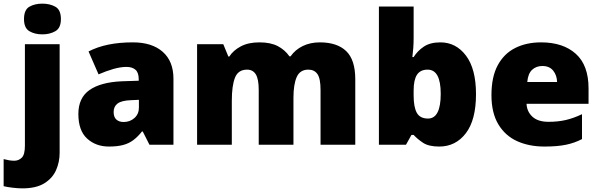

<svg xmlns="http://www.w3.org/2000/svg" viewBox="-71 -796 3299 1056"><path d="M61 -691Q61 -742 90.5 -759Q120 -776 162 -776Q203 -776 233.5 -759Q264 -742 264 -691Q264 -642 233.5 -624.5Q203 -607 162 -607Q120 -607 90.5 -624.5Q61 -642 61 -691ZM52 240Q29 240 -1 236.5Q-31 233 -51 228V79Q-35 83 -21.5 85.5Q-8 88 8 88Q31 88 48.5 71.5Q66 55 66 5V-553H257V45Q257 95 237.5 139.5Q218 184 173 212Q128 240 52 240Z M660 -563Q765 -563 824 -511Q883 -459 883 -363V0H751L714 -73H710Q687 -44 662.5 -25.5Q638 -7 606 1.5Q574 10 528 10Q456 10 408 -34Q360 -78 360 -169Q360 -258 421.5 -301Q483 -344 600 -349L692 -352V-360Q692 -397 674 -412.5Q656 -428 625 -428Q592 -428 552 -416.5Q512 -405 471 -387L416 -513Q464 -538 524.5 -550.5Q585 -563 660 -563ZM649 -245Q597 -243 575.5 -226.5Q554 -210 554 -180Q554 -152 569 -138.5Q584 -125 609 -125Q644 -125 668.5 -147Q693 -169 693 -204V-247Z M1688 -563Q1783 -563 1833 -515Q1883 -467 1883 -360V0H1692V-301Q1692 -364 1675 -388.5Q1658 -413 1625 -413Q1579 -413 1561 -372.5Q1543 -332 1543 -258V0H1352V-301Q1352 -361 1336 -387Q1320 -413 1288 -413Q1239 -413 1221.5 -369Q1204 -325 1204 -242V0H1013V-553H1157L1185 -485H1190Q1212 -519 1253.5 -541Q1295 -563 1356 -563Q1417 -563 1456.5 -542.5Q1496 -522 1521 -486H1527Q1553 -523 1594.5 -543Q1636 -563 1688 -563Z M2204 -588Q2204 -559 2202 -532Q2200 -505 2197 -482H2204Q2225 -516 2260 -539.5Q2295 -563 2351 -563Q2437 -563 2492 -490Q2547 -417 2547 -278Q2547 -136 2491 -63Q2435 10 2345 10Q2287 10 2256 -10.5Q2225 -31 2204 -54H2192L2162 0H2013V-760H2204ZM2281 -413Q2241 -413 2222.5 -385Q2204 -357 2204 -298V-271Q2204 -207 2221.5 -175.5Q2239 -144 2283 -144Q2353 -144 2353 -280Q2353 -413 2281 -413Z M2905 -563Q3026 -563 3096 -500Q3166 -437 3166 -310V-225H2825Q2827 -182 2857.5 -154Q2888 -126 2946 -126Q2998 -126 3041 -136Q3084 -146 3130 -168V-31Q3090 -10 3042.5 0Q2995 10 2923 10Q2839 10 2773.5 -19.5Q2708 -49 2670 -112Q2632 -175 2632 -273Q2632 -373 2666.5 -437Q2701 -501 2762.5 -532Q2824 -563 2905 -563ZM2912 -433Q2878 -433 2855.5 -412Q2833 -391 2829 -345H2993Q2992 -382 2971.5 -407.5Q2951 -433 2912 -433Z"/></svg>

Font: Noto Sans Meetei Mayek Black
Style: Regular
Weight: 900
Designer: Monotype Design Team and Neelakash Kshetrimayum
Foundry: Monotype Imaging Inc.
Version: Version 2.002; ttfautohint (v1.8.4.7-5d5b)